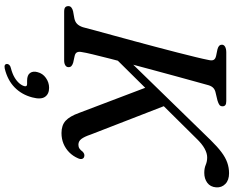

<svg xmlns="http://www.w3.org/2000/svg" viewBox="-110 -642 1009 829"><g transform="rotate(90 394.5 -227.5)"><path d="M205 -77Q202 -63.5 206 -55.5Q210 -47.5 223 -45L250.5 -39Q260 -36 265 -31.5Q270 -27 270 -19Q270 -10 262 -5Q254 0 241.5 0H31Q16.5 0 11.5 -4.8Q6.5 -9.5 6.5 -17.5Q6 -25.5 12 -30.8Q18 -36 28.5 -38.5L59 -44Q74 -47 83 -55.8Q92 -64.5 97.5 -81Q102.5 -100 111.5 -133.8Q120.5 -167.5 132.5 -210.5Q144.5 -253.5 157.2 -301.2Q170 -349 182.8 -397Q195.5 -445 206.8 -489Q218 -533 226.5 -567.8Q235 -602.5 239 -623.5Q242.5 -638 238.5 -645.5Q234.5 -653 221.5 -656L192.5 -662Q182 -665 177.5 -669.5Q173 -674 173 -681Q173 -690 182 -695Q191 -700 206.5 -700H416.5Q429 -700 434 -695.8Q439 -691.5 439 -684Q439 -675 433 -670.5Q427 -666 414 -662L382.5 -654.5Q369 -652 360.8 -645Q352.5 -638 348 -623.5Q342 -601.5 331.8 -564.8Q321.5 -528 309 -482Q296.5 -436 283 -386Q269.5 -336 256.5 -287.2Q243.5 -238.5 232.8 -196Q222 -153.5 214.5 -122.5Q207 -91.5 205 -77ZM351.5 -370 434.5 -440.5 561 -114.5Q570 -87.5 579.8 -74.5Q589.5 -61.5 605 -61.5Q614.5 -61.5 621.5 -66.2Q628.5 -71 635 -80Q645.5 -90 656.5 -86.5Q663 -85 665.8 -78Q668.5 -71 663.5 -60Q654 -38 637.8 -22Q621.5 -6 600.5 2.8Q579.5 11.5 554.5 11.5Q521 11.5 501.5 -6.2Q482 -24 467.5 -64.5ZM218.5 -208 208 -245.5 586 -633.5Q614 -662 637 -679.2Q660 -696.5 682 -704.2Q704 -712 728 -712Q758 -712 774.2 -696Q790.5 -680 789 -656.5Q787 -631 769.2 -618Q751.5 -605 726.5 -605Q706.5 -605 692 -611.2Q677.5 -617.5 659.5 -617.5Q642 -617.5 621.8 -606.5Q601.5 -595.5 578 -571ZM328.5 160Q304 160 295 147Q286 134 291.5 115Q297 92.5 316.5 78.8Q336 65 359 65Q386 65 398.2 82.8Q410.5 100.5 400.5 138Q388.5 183.5 357.2 214Q326 244.5 276 256.5Q266 258.5 261.2 256Q256.5 253.5 256 247.5Q256 241.5 260.5 236.8Q265 232 274 230Q297.5 224 313.8 214.5Q330 205 339.8 193.5Q349.5 182 352 171.5Q355 160 342.5 160Z"/></g></svg>

Font: Fraunces
Style: Italic
Weight: 400
Italic angle: -16°
Version: Version 1.000;[b76b70a41]